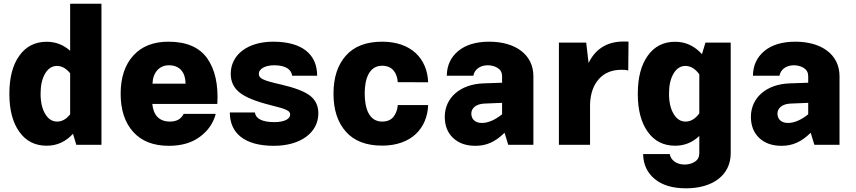

<svg xmlns="http://www.w3.org/2000/svg" viewBox="-20 -770 4550 1021"><path d="M29.8 -271C29.8 -185.5 47.4 -118.2 83 -68.8C118.2 -19.5 166.5 4.9 228.5 4.9C282.7 4.9 329.1 -16.1 368.2 -58.6L385.7 0H519.5V-750H353V-500C317.4 -531.7 275.9 -547.9 228.5 -547.9C166.5 -547.9 118.2 -523.4 83 -474.1C47.4 -424.8 29.8 -357.4 29.8 -271ZM195.8 -271.5C195.8 -315.4 203.6 -351.1 219.7 -378.4C235.8 -405.8 256.8 -419.4 283.2 -419.4C308.6 -419.4 332 -406.2 353 -380.4V-162.1C332.5 -136.2 309.6 -123.5 283.7 -123.5C257.3 -123.5 236.3 -137.2 220.2 -164.6C204.1 -191.4 195.8 -227.1 195.8 -271.5Z M1135.7 -217.3C1141.6 -320.3 1123.5 -401.4 1081.5 -460.4C1039.6 -519 970.7 -548.3 875.5 -548.3C795.4 -548.3 732.9 -523.4 688.5 -474.1C644 -424.8 621.6 -356.9 621.6 -271.5C621.6 -185.1 644 -117.7 688.5 -68.4C732.9 -19 796.4 5.4 877.9 5.4C945.3 5.4 1000.5 -10.7 1043.5 -43C1086.4 -74.7 1114.3 -115.2 1127.4 -164.6H956.5C943.4 -137.2 919.4 -123.5 883.8 -123.5C825.7 -123.5 795.4 -158.7 790 -217.3ZM791 -325.2C792.5 -383.3 826.7 -422.9 877.9 -422.9C936.5 -422.9 966.3 -384.3 966.8 -325.2Z M1432.6 -548.3C1296.9 -548.3 1207 -479 1207 -377.4C1207 -335.9 1223.1 -302.2 1254.9 -277.3C1286.6 -252.4 1340.3 -230.5 1417 -211.4C1508.3 -189 1522.9 -180.2 1522.9 -160.2C1522.9 -137.2 1491.2 -120.6 1439 -120.6C1372.1 -120.6 1339.4 -140.1 1335.4 -171.9H1202.1C1202.1 -62 1280.3 5.4 1436 5.4C1579.6 5.4 1672.9 -65.4 1672.9 -167.5C1672.9 -207.5 1657.7 -239.3 1627.4 -262.2C1596.7 -285.2 1543.9 -304.7 1469.2 -321.8C1374.5 -343.3 1356.4 -353.5 1356.4 -377.9C1356.4 -403.3 1389.2 -422.9 1438.5 -422.9C1498.5 -422.9 1529.3 -400.9 1533.7 -367.2H1666.5C1666.5 -480 1588.4 -548.3 1432.6 -548.3Z M2012.2 -548.3C1927.2 -548.3 1862.8 -523.4 1819.3 -474.1C1775.4 -424.8 1753.4 -357.4 1753.4 -272C1753.4 -186.5 1775.4 -119.1 1819.3 -69.8C1862.8 -20.5 1927.2 4.4 2012.2 4.4C2167 4.4 2252 -87.4 2256.8 -211.4H2095.2C2093.8 -187 2085.9 -166.5 2072.8 -149.4C2059.6 -132.3 2039.1 -123.5 2012.2 -123.5C1942.4 -123.5 1919.4 -193.4 1919.4 -272.9C1919.4 -352.1 1943.4 -420.4 2012.2 -420.4C2066.4 -420.4 2091.8 -382.3 2095.2 -333L2256.8 -332.5C2252 -458 2167 -548.3 2012.2 -548.3Z M2816.4 -364.7C2816.4 -481 2719.2 -548.3 2582 -548.3C2511.7 -548.3 2456.5 -531.7 2417 -499C2377 -465.8 2356.4 -421.9 2356 -367.2H2497.1C2502.4 -399.9 2532.7 -422.9 2573.2 -422.9C2593.3 -422.9 2611.3 -418 2627 -408.2C2642.1 -398.4 2649.9 -383.8 2649.9 -364.7V-330.1L2552.2 -326.7C2427.2 -322.8 2345.2 -250 2345.2 -148.9C2345.2 -101.6 2359.9 -64.5 2389.2 -36.6C2418.5 -8.8 2458 5.4 2507.8 5.4C2565.9 5.4 2612.8 -14.6 2663.1 -64L2682.6 0H2816.4ZM2486.3 -166C2486.3 -195.8 2512.7 -217.3 2555.7 -219.2L2649.9 -223.1V-162.1C2611.3 -131.3 2575.2 -116.2 2542.5 -116.2C2507.8 -116.2 2486.3 -135.3 2486.3 -166Z M2952.1 0H3117.7V-217.3C3120.1 -273.4 3135.7 -317.9 3165.5 -350.6C3194.8 -382.8 3234.4 -398.9 3284.7 -398.9C3297.9 -398.9 3310.5 -398.4 3320.8 -395L3322.3 -548.8C3314 -549.3 3305.2 -549.3 3296.9 -549.3C3201.2 -549.3 3143.1 -503.4 3109.9 -435.1L3097.2 -543.5H2952.1Z M3371.6 -271C3371.6 -185.5 3389.2 -118.2 3424.8 -68.8C3460 -19.5 3508.3 4.9 3570.3 4.9C3619.6 4.9 3662.1 -12.2 3698.7 -46.9V44.9C3698.7 64.9 3690.9 79.6 3675.3 89.8C3659.7 100.1 3641.1 105 3620.1 105C3576.7 105 3546.9 81.1 3541.5 49.3H3399.9C3400.9 104.5 3421.4 148.4 3461.4 181.6C3501 214.8 3556.6 231.4 3628.4 231.4C3769 231.4 3865.7 162.1 3865.7 44.9V-543.5H3731.4L3712.9 -481.9C3673.3 -525.9 3625.5 -547.9 3570.3 -547.9C3508.3 -547.9 3460 -523.4 3424.8 -474.1C3389.2 -424.8 3371.6 -357.4 3371.6 -271ZM3537.6 -271.5C3537.6 -315.4 3545.4 -351.1 3561.5 -378.4C3577.6 -405.8 3598.6 -419.4 3625 -419.4C3651.9 -419.4 3676.8 -404.8 3698.7 -375V-167C3677.7 -138.2 3653.3 -123.5 3625.5 -123.5C3599.1 -123.5 3578.1 -137.2 3562 -164.6C3545.9 -191.4 3537.6 -227.1 3537.6 -271.5Z M4444.3 -364.7C4444.3 -481 4347.2 -548.3 4210 -548.3C4139.6 -548.3 4084.5 -531.7 4044.9 -499C4004.9 -465.8 3984.4 -421.9 3983.9 -367.2H4125C4130.4 -399.9 4160.6 -422.9 4201.2 -422.9C4221.2 -422.9 4239.3 -418 4254.9 -408.2C4270 -398.4 4277.8 -383.8 4277.8 -364.7V-330.1L4180.2 -326.7C4055.2 -322.8 3973.1 -250 3973.1 -148.9C3973.1 -101.6 3987.8 -64.5 4017.1 -36.6C4046.4 -8.8 4085.9 5.4 4135.7 5.4C4193.8 5.4 4240.7 -14.6 4291 -64L4310.5 0H4444.3ZM4114.3 -166C4114.3 -195.8 4140.6 -217.3 4183.6 -219.2L4277.8 -223.1V-162.1C4239.3 -131.3 4203.1 -116.2 4170.4 -116.2C4135.7 -116.2 4114.3 -135.3 4114.3 -166Z"/></svg>

Font: Estedad ExtraBold
Style: Regular
Weight: 800
Designer: Amin Abedi
Version: Version 7.3